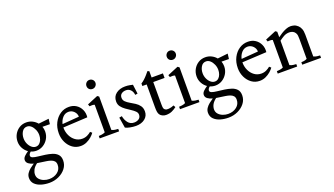

<svg xmlns="http://www.w3.org/2000/svg" viewBox="-78 -1304 3851 2217"><g transform="rotate(-20 1847.0 -196.0)"><path d="M218 -116Q183 -116 152 -130Q140 -120 133 -109.5Q126 -99 126 -87Q126 -69 149 -60.5Q172 -52 211 -48Q250 -44 299 -37Q342 -31 381 -18.5Q420 -6 444.5 20.5Q469 47 469 94Q469 149 435.5 192Q402 235 348.5 259.5Q295 284 234 284Q181 284 134 270Q87 256 57.5 226.5Q28 197 28 151Q28 120 44.5 95Q61 70 86 50Q111 30 137 13Q101 4 77 -14Q53 -32 53 -60Q53 -85 75.5 -106.5Q98 -128 124 -145Q90 -168 69 -206Q48 -244 48 -288Q48 -336 70 -376Q92 -416 130 -440Q168 -464 216 -464Q257 -464 291.5 -446.5Q326 -429 349 -401L476 -415L468 -351L377 -352Q388 -323 388 -292Q388 -243 364.5 -203Q341 -163 302.5 -139.5Q264 -116 218 -116ZM310 -276Q310 -311 296 -343Q282 -375 259.5 -395.5Q237 -416 209 -416Q169 -416 147.5 -380.5Q126 -345 126 -300Q126 -265 140 -233.5Q154 -202 177.5 -182Q201 -162 228 -162Q254 -162 272.5 -178.5Q291 -195 300.5 -221.5Q310 -248 310 -276ZM107 138Q107 171 128 194.5Q149 218 181 230Q213 242 245 242Q307 242 349.5 208.5Q392 175 392 120Q392 90 376.5 73.5Q361 57 336.5 49Q312 41 285 37Q260 33 233.5 29.5Q207 26 175 21Q137 50 122 79.5Q107 109 107 138Z M528 -215Q528 -288 557 -344.5Q586 -401 634.5 -433Q683 -465 742 -464Q792 -464 830 -439Q868 -414 887.5 -371.5Q907 -329 901 -278L601 -262V-259Q601 -207 622 -162.5Q643 -118 680 -91.5Q717 -65 764 -65Q798 -65 826 -78.5Q854 -92 873 -109L894 -91Q879 -69 852.5 -46Q826 -23 792 -7.5Q758 8 719 8Q663 8 620 -23Q577 -54 552.5 -105Q528 -156 528 -215ZM718 -412Q675 -412 645.5 -380Q616 -348 606 -302L812 -318Q812 -356 784 -384Q756 -412 718 -412Z M952 0V-30Q965 -30 988 -33Q1011 -36 1031 -46V-385Q1018 -390 1000.5 -390.5Q983 -391 969 -389L960 -415L1092 -470L1112 -456V-46Q1132 -36 1155 -33Q1178 -30 1191 -30V0ZM1070 -565Q1046 -565 1030.5 -580.5Q1015 -596 1015 -620Q1015 -642 1030.5 -659Q1046 -676 1070 -676Q1094 -676 1110 -660Q1126 -644 1126 -621Q1126 -599 1110 -582Q1094 -565 1070 -565Z M1397 8Q1363 8 1325 0.5Q1287 -7 1268 -18L1247 -148L1280 -154Q1289 -105 1316.5 -70.5Q1344 -36 1390 -36Q1425 -36 1449 -53Q1473 -70 1473 -103Q1473 -127 1453 -146.5Q1433 -166 1404 -184.5Q1375 -203 1345.5 -224Q1316 -245 1296 -271.5Q1276 -298 1276 -335Q1276 -396 1320.5 -430Q1365 -464 1431 -464Q1464 -464 1490 -458.5Q1516 -453 1525 -451L1540 -337L1510 -332Q1505 -373 1482.5 -396Q1460 -419 1426 -419Q1393 -419 1371 -402.5Q1349 -386 1349 -354Q1349 -325 1369.5 -305Q1390 -285 1420 -268Q1450 -251 1479.5 -232Q1509 -213 1529.5 -185Q1550 -157 1550 -115Q1550 -60 1507.5 -26Q1465 8 1397 8Z M1766 8Q1744 8 1723 -2Q1702 -12 1691 -29Q1682 -43 1678.5 -64Q1675 -85 1675 -122V-400H1622V-431Q1642 -443 1663 -462Q1684 -481 1703 -503Q1722 -525 1736 -542L1756 -533V-456H1895V-400H1756V-127Q1756 -96 1759.5 -80.5Q1763 -65 1777 -56Q1790 -48 1811.5 -49Q1833 -50 1853.5 -55.5Q1874 -61 1883 -66L1897 -41Q1872 -21 1840.5 -6.5Q1809 8 1766 8Z M1939 0V-30Q1952 -30 1975 -33Q1998 -36 2018 -46V-385Q2005 -390 1987.5 -390.5Q1970 -391 1956 -389L1947 -415L2079 -470L2099 -456V-46Q2119 -36 2142 -33Q2165 -30 2178 -30V0ZM2057 -565Q2033 -565 2017.5 -580.5Q2002 -596 2002 -620Q2002 -642 2017.5 -659Q2033 -676 2057 -676Q2081 -676 2097 -660Q2113 -644 2113 -621Q2113 -599 2097 -582Q2081 -565 2057 -565Z M2418 -116Q2383 -116 2352 -130Q2340 -120 2333 -109.5Q2326 -99 2326 -87Q2326 -69 2349 -60.5Q2372 -52 2411 -48Q2450 -44 2499 -37Q2542 -31 2581 -18.5Q2620 -6 2644.5 20.5Q2669 47 2669 94Q2669 149 2635.5 192Q2602 235 2548.5 259.5Q2495 284 2434 284Q2381 284 2334 270Q2287 256 2257.5 226.5Q2228 197 2228 151Q2228 120 2244.5 95Q2261 70 2286 50Q2311 30 2337 13Q2301 4 2277 -14Q2253 -32 2253 -60Q2253 -85 2275.5 -106.5Q2298 -128 2324 -145Q2290 -168 2269 -206Q2248 -244 2248 -288Q2248 -336 2270 -376Q2292 -416 2330 -440Q2368 -464 2416 -464Q2457 -464 2491.5 -446.5Q2526 -429 2549 -401L2676 -415L2668 -351L2577 -352Q2588 -323 2588 -292Q2588 -243 2564.5 -203Q2541 -163 2502.5 -139.5Q2464 -116 2418 -116ZM2510 -276Q2510 -311 2496 -343Q2482 -375 2459.5 -395.5Q2437 -416 2409 -416Q2369 -416 2347.5 -380.5Q2326 -345 2326 -300Q2326 -265 2340 -233.5Q2354 -202 2377.5 -182Q2401 -162 2428 -162Q2454 -162 2472.5 -178.5Q2491 -195 2500.5 -221.5Q2510 -248 2510 -276ZM2307 138Q2307 171 2328 194.5Q2349 218 2381 230Q2413 242 2445 242Q2507 242 2549.5 208.5Q2592 175 2592 120Q2592 90 2576.5 73.5Q2561 57 2536.5 49Q2512 41 2485 37Q2460 33 2433.5 29.5Q2407 26 2375 21Q2337 50 2322 79.5Q2307 109 2307 138Z M2728 -215Q2728 -288 2757 -344.5Q2786 -401 2834.5 -433Q2883 -465 2942 -464Q2992 -464 3030 -439Q3068 -414 3087.5 -371.5Q3107 -329 3101 -278L2801 -262V-259Q2801 -207 2822 -162.5Q2843 -118 2880 -91.5Q2917 -65 2964 -65Q2998 -65 3026 -78.5Q3054 -92 3073 -109L3094 -91Q3079 -69 3052.5 -46Q3026 -23 2992 -7.5Q2958 8 2919 8Q2863 8 2820 -23Q2777 -54 2752.5 -105Q2728 -156 2728 -215ZM2918 -412Q2875 -412 2845.5 -380Q2816 -348 2806 -302L3012 -318Q3012 -356 2984 -384Q2956 -412 2918 -412Z M3140 0V-30Q3153 -30 3176 -33Q3199 -36 3219 -46V-385Q3206 -390 3188.5 -390.5Q3171 -391 3157 -389L3148 -415L3280 -470L3300 -456V-389Q3322 -406 3349.5 -423Q3377 -440 3406.5 -452Q3436 -464 3464 -464Q3482 -464 3505.5 -458Q3529 -452 3552 -431Q3570 -415 3581.5 -387Q3593 -359 3593 -314V-46Q3613 -36 3636 -33Q3659 -30 3672 -30V0H3441V-30Q3452 -30 3473 -33Q3494 -36 3512 -46V-289Q3512 -314 3510 -332Q3508 -350 3498 -366Q3487 -384 3468.5 -393Q3450 -402 3427 -402Q3388 -402 3355.5 -383Q3323 -364 3300 -346V-46Q3320 -36 3343 -33Q3366 -30 3379 -30V0Z"/></g></svg>

Font: Joan
Style: Regular
Weight: 400
Designer: Paolo Biagini
Version: Version 1.001; ttfautohint (v1.8.4.7-5d5b);gftools[0.9.30]